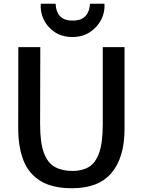

<svg xmlns="http://www.w3.org/2000/svg" viewBox="-20 -994 760 1022"><path d="M363.5 8Q260 8 196.8 -30Q133.5 -68 105.2 -139.5Q77 -211 77 -311L77.5 -743H194.5L193.5 -333.5Q193.5 -234 213.8 -180Q234 -126 272.8 -105Q311.5 -84 367 -84Q417 -84 452.8 -105.2Q488.5 -126.5 507.8 -180.5Q527 -234.5 527 -333.5V-743H643V-309Q643 -156 574 -74Q505 8 363.5 8ZM366 -797Q310.5 -797 271.2 -823.2Q232 -849.5 212.8 -890Q193.5 -930.5 197 -974H276Q276.5 -968.5 278.2 -954.2Q280 -940 288 -923.8Q296 -907.5 314.8 -896Q333.5 -884.5 367 -884.5Q400.5 -884.5 419 -896Q437.5 -907.5 446 -923.8Q454.5 -940 456.5 -954.2Q458.5 -968.5 459 -974H536Q539.5 -930.5 519 -890Q498.5 -849.5 459 -823.2Q419.5 -797 366 -797Z"/></svg>

Font: Merriweather Sans
Style: Regular
Weight: 400
Designer: Eben Sorkin
Foundry: Eben Sorkin
Version: Version 1.008; ttfautohint (v1.7.19-72a1) -l 8 -r 50 -G 200 